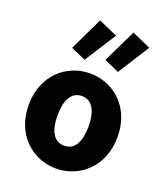

<svg xmlns="http://www.w3.org/2000/svg" viewBox="-145 -880 847 989"><g transform="rotate(20 278.5 -385.5)"><path d="M278 12C405 12 522 -84 522 -249C522 -414 405 -509 278 -509C152 -509 35 -414 35 -249C35 -84 152 12 278 12ZM278 -113C220 -113 193 -166 193 -249C193 -331 220 -385 278 -385C336 -385 363 -331 363 -249C363 -166 336 -113 278 -113ZM226 -565 336 -737 232 -783 145 -601ZM409 -565 518 -737 415 -783 327 -601Z"/></g></svg>

Font: DAIFUKU Sans
Style: Bold
Weight: 700
Designer: Original font ‘Source Han Sans JP’ : Paul D. Hunt
Foundry: Daifuku
Version: Version 1.000